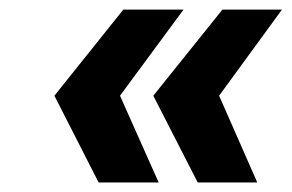

<svg xmlns="http://www.w3.org/2000/svg" viewBox="-20 -466 612 403"><path d="M94.2 -265.1 238.8 -445.8H365.2L231.9 -265.1L313 -83H187ZM301.8 -265.1 446.8 -445.8H571.8L439.9 -265.1L520 -83H395Z"/></svg>

Font: Trueno SemiBold
Style: Italic
Weight: 600
Designer: Julieta Ulanovsky
Foundry: Julieta Ulanovsky
Version: Version 3.001b | FøM Fix